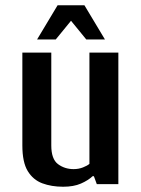

<svg xmlns="http://www.w3.org/2000/svg" viewBox="-20 -700 535 730"><path d="M220 10Q176 10 141 -3Q106 -16 85.5 -49.5Q65 -83 65 -147V-500H175V-147Q175 -95 200.5 -76Q226 -57 260 -57Q279 -57 295.5 -63.5Q312 -70 320 -77V-500H430V0H348L337 -30H332Q315 -14 287.5 -2Q260 10 220 10ZM121 -550 199 -680H301L379 -550H308L250 -621L192 -550Z"/></svg>

Font: Cuprum SemiBold
Style: Regular
Weight: 600
Designer: Jovanny Lemonad
Foundry: Jovanny Lemonad
Version: Version 3.000